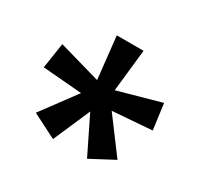

<svg xmlns="http://www.w3.org/2000/svg" viewBox="-106 -893 758 727"><g transform="rotate(30 273.0 -529.5)"><path d="M330 -760H213L233 -576L51 -628L34 -517L205 -503L94 -353L200 -299L270 -460L349 -299L451 -353L339 -503L511 -516L496 -628L310 -576Z"/></g></svg>

Font: Noto Sans Lao SemiBold
Style: Regular
Weight: 600
Designer: Monotype Design Team
Foundry: Monotype Imaging Inc.
Version: Version 2.003